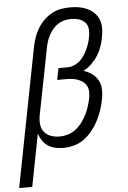

<svg xmlns="http://www.w3.org/2000/svg" viewBox="-89 -797 702 1052"><g transform="rotate(-5 261.5 -271.0)"><path d="M-27 210 122 -557Q127 -582 136 -607Q145 -632 159 -655Q173 -678 193 -697.5Q213 -717 237 -730Q261 -743 287 -747.5Q313 -752 338 -752Q363 -752 386.5 -748Q410 -744 431.5 -734Q453 -724 469 -708Q485 -692 493.5 -670.5Q502 -649 502 -624Q502 -599 497 -574Q493 -549 484 -523.5Q475 -498 460.5 -475Q446 -452 425.5 -432Q405 -412 380 -399Q406 -391 426.5 -376Q447 -361 459 -339Q471 -317 472 -289.5Q473 -262 467 -234Q462 -205 452 -176Q442 -147 428 -119.5Q414 -92 394 -67Q374 -42 348.5 -23Q323 -4 292.5 4Q262 12 233 12Q210 12 188 7Q166 2 148.5 -10Q131 -22 119 -40Q107 -58 101 -79L45 210ZM218 -52Q241 -52 264 -58.5Q287 -65 307 -80.5Q327 -96 342 -116Q357 -136 368 -157.5Q379 -179 386 -201.5Q393 -224 398 -247Q401 -264 401 -281Q401 -298 394 -312.5Q387 -327 375 -336.5Q363 -346 347.5 -352Q332 -358 315.5 -360Q299 -362 282 -362H232L245 -426H295Q312 -426 329.5 -433Q347 -440 361.5 -452.5Q376 -465 386.5 -481Q397 -497 405 -514Q413 -531 418.5 -548.5Q424 -566 427 -584Q431 -605 429 -626Q427 -647 413 -661.5Q399 -676 379.5 -682Q360 -688 338 -688Q320 -688 302 -684Q284 -680 267.5 -670Q251 -660 238 -645Q225 -630 216 -613.5Q207 -597 201 -579.5Q195 -562 192 -545L119 -173Q115 -148 118 -124.5Q121 -101 135.5 -84Q150 -67 172 -59.5Q194 -52 218 -52Z"/></g></svg>

Font: Lode Term
Style: Italic
Weight: 400
Italic angle: -11°
Monospace: yes
Designer: Belleve Invis
Foundry: Belleve Invis
Version: Version 29.2.0